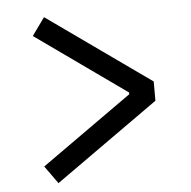

<svg xmlns="http://www.w3.org/2000/svg" viewBox="-48 -688 715 717"><g transform="rotate(-5 310.0 -329.0)"><path d="M95 -84 434.8 -325.2V-331.7L95 -573.2L142.7 -639.7L530 -364.7V-292.5L142.7 -17.5Z"/></g></svg>

Font: Monaspace Radon Var
Style: Regular
Weight: 400
Designer: Riley Cran and the Lettermatic Team
Version: Version 1.000 (Monaspace Radon Var)